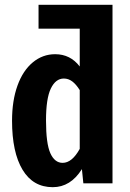

<svg xmlns="http://www.w3.org/2000/svg" viewBox="-20 -761 538 797"><path d="M447 0H326L320 -59Q273 16 199 16Q117 16 73.5 -56.5Q30 -129 30 -260Q30 -343 52.5 -405.5Q75 -468 116 -502Q157 -536 209 -536Q272 -536 311 -485V-642H140V-741H447ZM311 -143V-387Q296 -411 280 -423Q264 -435 245 -435Q211 -435 191 -393.5Q171 -352 171 -261Q171 -165 189 -125Q207 -85 240 -85Q279 -85 311 -143Z"/></svg>

Font: Fira Sans Compressed SemiBold
Style: Regular
Weight: 600
Width: 1
Designer: bBox Type GmbH & Carrois Corporate GbR & Edenspiekermann AG
Foundry: bBox Type GmbH & Carrois Corporate GbR & Edenspiekermann AG
Version: Version 4.301